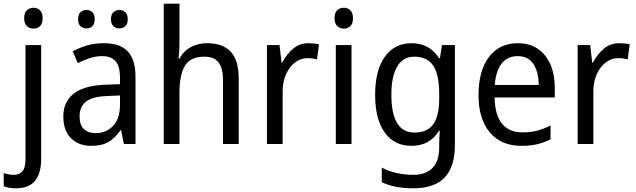

<svg xmlns="http://www.w3.org/2000/svg" viewBox="-60 -780 3444 1040"><path d="M71 -681Q71 -710 85 -724Q99 -738 122 -738Q143 -738 157 -724Q171 -710 171 -681Q171 -653 157 -639Q143 -625 122 -625Q100 -625 85.5 -639Q71 -653 71 -681ZM27 240Q6 240 -10.5 237Q-27 234 -40 229V158Q-27 162 -13.5 164.5Q0 167 15 167Q44 167 61 148.5Q78 130 78 83V-536H163V81Q163 158 130 199Q97 240 27 240Z M502 -546Q591 -546 632.5 -501Q674 -456 674 -364V0H611L596 -75H593Q563 -32 527.5 -11Q492 10 434 10Q365 10 324 -32Q283 -74 283 -149Q283 -229 339.5 -273Q396 -317 510 -321L590 -324V-357Q590 -422 565.5 -449Q541 -476 494 -476Q459 -476 425.5 -465Q392 -454 361 -438L334 -502Q368 -521 411 -533.5Q454 -546 502 -546ZM522 -260Q439 -257 405 -229Q371 -201 371 -149Q371 -103 394.5 -81Q418 -59 457 -59Q515 -59 552.5 -98Q590 -137 590 -213V-263ZM363 -676Q363 -702 376 -714Q389 -726 408 -726Q427 -726 440 -714Q453 -702 453 -676Q453 -650 440 -638Q427 -626 408 -626Q389 -626 376 -638Q363 -650 363 -676ZM541 -676Q541 -702 554.5 -714Q568 -726 586 -726Q605 -726 618.5 -714Q632 -702 632 -676Q632 -650 618.5 -638Q605 -626 586 -626Q568 -626 554.5 -638Q541 -650 541 -676Z M912 -540Q912 -498 907 -463H913Q934 -504 974 -525Q1014 -546 1061 -546Q1148 -546 1190.5 -499Q1233 -452 1233 -355V0H1148V-345Q1148 -410 1124 -441.5Q1100 -473 1047 -473Q971 -473 941.5 -423.5Q912 -374 912 -278V0H827V-760H912Z M1611 -546Q1625 -546 1640 -544.5Q1655 -543 1668 -540L1657 -458Q1633 -465 1605 -465Q1569 -465 1538.5 -442Q1508 -419 1489.5 -378Q1471 -337 1471 -284V0H1386V-536H1454L1465 -441H1469Q1492 -486 1527.5 -516Q1563 -546 1611 -546Z M1803 -738Q1824 -738 1838 -724Q1852 -710 1852 -681Q1852 -653 1838 -639Q1824 -625 1803 -625Q1781 -625 1766.5 -639Q1752 -653 1752 -681Q1752 -710 1766 -724Q1780 -738 1803 -738ZM1844 -536V0H1759V-536Z M2169 -546Q2216 -546 2253.5 -526.5Q2291 -507 2318 -465H2323L2334 -536H2404V8Q2404 122 2349 181Q2294 240 2177 240Q2077 240 2008 207V128Q2083 167 2180 167Q2246 167 2282.5 130Q2319 93 2319 19V0Q2319 -14 2320 -36Q2321 -58 2322 -72H2318Q2268 10 2169 10Q2076 10 2024 -62Q1972 -134 1972 -267Q1972 -399 2024.5 -472.5Q2077 -546 2169 -546ZM2183 -473Q2123 -473 2091.5 -419.5Q2060 -366 2060 -266Q2060 -62 2185 -62Q2254 -62 2286.5 -106.5Q2319 -151 2319 -246V-268Q2319 -377 2286.5 -425Q2254 -473 2183 -473Z M2745 -546Q2808 -546 2853 -515.5Q2898 -485 2921.5 -430.5Q2945 -376 2945 -306V-252H2619Q2623 -63 2771 -63Q2814 -63 2849 -72Q2884 -81 2922 -100V-25Q2885 -7 2848.5 1.5Q2812 10 2765 10Q2654 10 2593 -63Q2532 -136 2532 -264Q2532 -398 2589 -472Q2646 -546 2745 -546ZM2744 -476Q2689 -476 2657.5 -436Q2626 -396 2620 -320H2858Q2858 -387 2830.5 -431.5Q2803 -476 2744 -476Z M3294 -546Q3308 -546 3323 -544.5Q3338 -543 3351 -540L3340 -458Q3316 -465 3288 -465Q3252 -465 3221.5 -442Q3191 -419 3172.5 -378Q3154 -337 3154 -284V0H3069V-536H3137L3148 -441H3152Q3175 -486 3210.5 -516Q3246 -546 3294 -546Z"/></svg>

Font: Noto Sans Telugu SemiCondensed
Style: Regular
Weight: 400
Width: 4
Designer: Jelle Bosma - Monotype Design Team
Foundry: Monotype Imaging Inc.
Version: Version 2.005; ttfautohint (v1.8.4.7-5d5b)